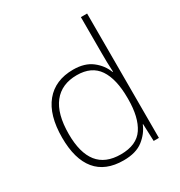

<svg xmlns="http://www.w3.org/2000/svg" viewBox="-180 -934 951 1016"><g transform="rotate(-30 295.0 -426.0)"><path d="M281 -41Q170 -41 114 -109Q58 -177 58 -308Q58 -445 118 -518Q178 -591 288 -591Q358 -591 401.5 -557.5Q445 -524 463 -476H466Q464 -505 463.5 -535.5Q463 -566 463 -595V-811H501V-51H469L465 -156H463Q444 -109 400.5 -75Q357 -41 281 -41ZM284 -76Q381 -76 422 -137.5Q463 -199 463 -311V-317Q463 -433 421.5 -494.5Q380 -556 290 -556Q197 -556 147.5 -493Q98 -430 98 -307Q98 -192 144 -134Q190 -76 284 -76Z"/></g></svg>

Font: Noto Sans Tamil UI ExtraLight
Style: Regular
Weight: 200
Designer: Jelle Bosma - Monotype Design Team
Foundry: Monotype Imaging Inc.
Version: Version 2.004; ttfautohint (v1.8.4.7-5d5b)